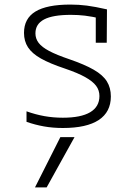

<svg xmlns="http://www.w3.org/2000/svg" viewBox="-20 -550 590 840"><path d="M184 270H133L244 50H306ZM255 10Q211 10 172 3Q133 -4 96 -17V-63Q135 -49 174 -42Q213 -35 255 -35Q334 -35 374.5 -59Q415 -83 415 -130Q415 -155 400.5 -174.5Q386 -194 353 -212.5Q320 -231 264 -250Q198 -272 159 -294Q120 -316 102.5 -343Q85 -370 85 -406Q85 -469 135 -499.5Q185 -530 288 -530Q325 -530 360 -525.5Q395 -521 448 -509L447 -363H399V-502L425 -468Q381 -478 351.5 -481.5Q322 -485 290 -485Q211 -485 173 -465Q135 -445 135 -404Q135 -381 149 -362.5Q163 -344 195 -327Q227 -310 283 -291Q350 -268 390 -245Q430 -222 447.5 -194Q465 -166 465 -128Q465 -60 412 -25Q359 10 255 10Z"/></svg>

Font: M PLUS Code Latin SemiExpanded Light
Style: Regular
Weight: 300
Width: 6
Designer: Coji Morishita
Foundry: UNDERFOREST DESIGN
Version: Version 1.002; ttfautohint (v1.8.3)